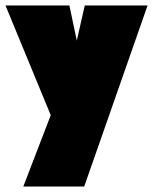

<svg xmlns="http://www.w3.org/2000/svg" viewBox="-30 -550 559 700"><path d="M508 -530 277 130H55L155 -130L-10 -530H223L250 -402L279 -530Z"/></svg>

Font: FFF_tuoi-tre Text
Style: Regular
Weight: 700
Designer: bBox Type GmbH
Foundry: bBox Type GmbH
Version: Version 1.001